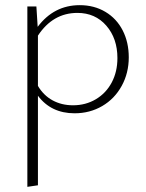

<svg xmlns="http://www.w3.org/2000/svg" viewBox="-20 -435 565 744"><path d="M479 -213Q479 -152 451.5 -102Q424 -52 376 -24Q328 4 269 4Q178 4 127 -64V283L86 289V-410H121L126 -331Q189 -415 289 -415Q345 -415 388.5 -389Q432 -363 455.5 -317Q479 -271 479 -213ZM435 -210Q435 -286 392 -335.5Q349 -385 280 -385Q185 -385 127 -297V-102Q149 -65 184 -46Q219 -27 263 -27Q312 -27 351.5 -50.5Q391 -74 413 -115.5Q435 -157 435 -210Z"/></svg>

Font: Ysabeau Light
Style: Regular
Weight: 300
Designer: Christian Thalmann (Catharsis Fonts)
Version: Version 0.003